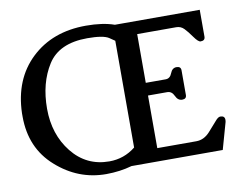

<svg xmlns="http://www.w3.org/2000/svg" viewBox="-80 -821 1170 953"><g transform="rotate(-10 505.0 -344.5)"><path d="M511.2 9.8Q451.7 26.9 381.3 27.3Q240.2 27.3 130.9 -70.3Q21.5 -167 21.5 -326.2Q21.5 -334.5 21.5 -342.8Q26.4 -513.2 132.8 -614.3Q239.7 -715.8 409.2 -715.8Q493.7 -715.8 551.8 -695.3H979.5V-560.1Q979.5 -540 957 -540Q944.8 -540 924.6 -568.8Q904.3 -597.7 888.4 -614Q872.6 -630.4 849.6 -630.4H652.8V-384.8H752.9Q775.4 -384.8 784.9 -409.9Q794.4 -435.1 816.4 -435.1Q838.4 -435.1 838.4 -415V-291Q838.4 -271 816.7 -271Q794.9 -271 783.7 -295.9Q772.5 -320.8 749.5 -320.8H652.8V-55.7H849.6Q888.2 -55.7 918 -88.4Q947.8 -121.1 962.2 -138.4Q976.6 -155.8 987.8 -155.8Q1010.3 -155.8 1010.3 -135.7Q1010.3 -128.4 1008.8 -123.5L971.2 9.8ZM404.8 -653.3Q262.7 -653.3 205.3 -562.7Q147.9 -472.2 147.9 -342.8Q147.9 -213.4 219.7 -123Q292 -32.2 407.7 -32.2Q481.9 -32.2 540 -78.6V-616.7Q540 -617.2 512.7 -635.3Q485.4 -653.3 404.8 -653.3Z"/></g></svg>

Font: Caudex
Style: Bold
Weight: 700
Version: Version 1.01